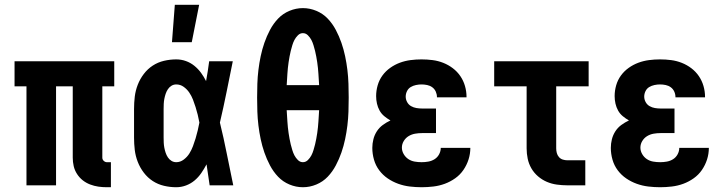

<svg xmlns="http://www.w3.org/2000/svg" viewBox="-20 -777 3040 805"><path d="M428 8Q410 8 392.5 5.5Q375 3 358 -3.5Q341 -10 327 -21Q313 -32 303 -47.5Q293 -63 289 -80.5Q285 -98 285 -116V-415H215V0H91V-415H41V-520H459V-415H409V-116Q409 -108 415 -102.5Q421 -97 428 -97H445V8Z M719 8Q693 8 667.5 2Q642 -4 620.5 -18Q599 -32 583 -53Q567 -74 557.5 -98.5Q548 -123 545 -148.5Q542 -174 542 -200V-320Q542 -346 545 -371.5Q548 -397 557.5 -421.5Q567 -446 583 -467Q599 -488 620.5 -502Q642 -516 667.5 -522Q693 -528 719 -528Q740 -528 759.5 -521Q779 -514 795 -501Q811 -488 823 -471.5Q835 -455 844 -437Q848 -457 851 -478Q854 -499 857 -520H956Q943 -456 930 -391.5Q917 -327 902 -263Q918 -198 931 -132Q944 -66 958 0H859Q856 -22 852.5 -44Q849 -66 846 -88Q836 -69 824 -51.5Q812 -34 796 -20.5Q780 -7 760 0.5Q740 8 719 8ZM719 -97Q736 -97 750.5 -108Q765 -119 774 -133.5Q783 -148 789 -164Q795 -180 800 -196.5Q805 -213 809 -230Q813 -247 816 -263Q813 -280 809 -296Q805 -312 800 -328Q795 -344 789 -359.5Q783 -375 773.5 -389Q764 -403 750 -413Q736 -423 719 -423Q708 -423 699 -417.5Q690 -412 684 -403Q678 -394 674.5 -383.5Q671 -373 669 -362.5Q667 -352 666.5 -341.5Q666 -331 666 -320V-200Q666 -189 666.5 -178.5Q667 -168 669 -157.5Q671 -147 674.5 -136.5Q678 -126 684 -117Q690 -108 699 -102.5Q708 -97 719 -97ZM701 -600 713 -757H815L784 -600Z M1250 8Q1221 8 1193.5 -3.5Q1166 -15 1146 -36Q1126 -57 1112 -83.5Q1098 -110 1088.5 -137.5Q1079 -165 1073 -193.5Q1067 -222 1063.5 -251Q1060 -280 1059 -309Q1058 -338 1058 -368Q1058 -397 1059 -426Q1060 -455 1063.5 -484Q1067 -513 1073 -541.5Q1079 -570 1088.5 -597.5Q1098 -625 1112 -651.5Q1126 -678 1146 -699Q1166 -720 1193.5 -731.5Q1221 -743 1250 -743Q1279 -743 1306.5 -731.5Q1334 -720 1354 -699Q1374 -678 1388 -651.5Q1402 -625 1411.5 -597.5Q1421 -570 1427 -541.5Q1433 -513 1436.5 -484Q1440 -455 1441 -426Q1442 -397 1442 -368Q1442 -338 1441 -309Q1440 -280 1436.5 -251Q1433 -222 1427 -193.5Q1421 -165 1411.5 -137.5Q1402 -110 1388 -83.5Q1374 -57 1354 -36Q1334 -15 1306.5 -3.5Q1279 8 1250 8ZM1182 -420H1318Q1317 -432 1316.5 -444Q1316 -456 1315 -468Q1314 -480 1313 -492Q1312 -504 1310 -516Q1308 -528 1306 -540Q1304 -552 1301 -563.5Q1298 -575 1294.5 -587Q1291 -599 1285.5 -609.5Q1280 -620 1271 -629Q1262 -638 1250 -638Q1238 -638 1229 -629Q1220 -620 1214.5 -609.5Q1209 -599 1205.5 -587Q1202 -575 1199 -563.5Q1196 -552 1194 -540Q1192 -528 1190 -516Q1188 -504 1187 -492Q1186 -480 1185 -468Q1184 -456 1183.5 -444Q1183 -432 1182 -420ZM1250 -97Q1262 -97 1271 -106Q1280 -115 1285.5 -125.5Q1291 -136 1294.5 -148Q1298 -160 1301 -171.5Q1304 -183 1306 -195Q1308 -207 1310 -219Q1312 -231 1313 -243Q1314 -255 1315 -267Q1316 -279 1316.5 -291Q1317 -303 1318 -315H1182Q1183 -303 1183.5 -291Q1184 -279 1185 -267Q1186 -255 1187 -243Q1188 -231 1190 -219Q1192 -207 1194 -195Q1196 -183 1199 -171.5Q1202 -160 1205.5 -148Q1209 -136 1214.5 -125.5Q1220 -115 1229 -106Q1238 -97 1250 -97Z M1748 8Q1723 8 1698 5Q1673 2 1649.5 -6.5Q1626 -15 1605.5 -29Q1585 -43 1570 -63Q1555 -83 1548 -107.5Q1541 -132 1541 -157Q1541 -175 1545.5 -193Q1550 -211 1560 -226.5Q1570 -242 1585 -253Q1600 -264 1617 -272Q1603 -280 1591 -290Q1579 -300 1571.5 -313.5Q1564 -327 1560.5 -342.5Q1557 -358 1557 -374Q1557 -397 1563.5 -419.5Q1570 -442 1583.5 -460.5Q1597 -479 1616 -492.5Q1635 -506 1656.5 -514Q1678 -522 1701 -525Q1724 -528 1747 -528Q1771 -528 1794 -525Q1817 -522 1838.5 -513.5Q1860 -505 1878.5 -491Q1897 -477 1910 -458Q1923 -439 1929.5 -416.5Q1936 -394 1936 -371V-369H1812V-370Q1812 -382 1807 -393Q1802 -404 1792.5 -411Q1783 -418 1771 -420.5Q1759 -423 1747 -423Q1736 -423 1724 -420.5Q1712 -418 1702 -412Q1692 -406 1686.5 -395Q1681 -384 1681 -372Q1681 -360 1687 -349Q1693 -338 1703.5 -332Q1714 -326 1726 -324Q1738 -322 1750 -322H1808V-219H1750Q1735 -219 1720.5 -216.5Q1706 -214 1693.5 -206.5Q1681 -199 1673 -186Q1665 -173 1665 -158Q1665 -144 1672.5 -131Q1680 -118 1692 -110Q1704 -102 1718.5 -99.5Q1733 -97 1748 -97Q1762 -97 1776 -99.5Q1790 -102 1802 -109.5Q1814 -117 1821 -130Q1828 -143 1828 -157H1952Q1952 -132 1944.5 -108.5Q1937 -85 1923 -64.5Q1909 -44 1888.5 -29.5Q1868 -15 1845 -6.5Q1822 2 1797 5Q1772 8 1748 8Z M2358 0Q2337 0 2315 -3Q2293 -6 2273 -14.5Q2253 -23 2236 -37.5Q2219 -52 2208 -71Q2197 -90 2192.5 -111.5Q2188 -133 2188 -155V-415H2052V-520H2448V-415H2312V-155Q2312 -145 2314.5 -135.5Q2317 -126 2323.5 -118.5Q2330 -111 2339.5 -108Q2349 -105 2358 -105H2434V0Z M2748 8Q2723 8 2698 5Q2673 2 2649.5 -6.5Q2626 -15 2605.5 -29Q2585 -43 2570 -63Q2555 -83 2548 -107.5Q2541 -132 2541 -157Q2541 -175 2545.5 -193Q2550 -211 2560 -226.5Q2570 -242 2585 -253Q2600 -264 2617 -272Q2603 -280 2591 -290Q2579 -300 2571.5 -313.5Q2564 -327 2560.5 -342.5Q2557 -358 2557 -374Q2557 -397 2563.5 -419.5Q2570 -442 2583.5 -460.5Q2597 -479 2616 -492.5Q2635 -506 2656.5 -514Q2678 -522 2701 -525Q2724 -528 2747 -528Q2771 -528 2794 -525Q2817 -522 2838.5 -513.5Q2860 -505 2878.5 -491Q2897 -477 2910 -458Q2923 -439 2929.5 -416.5Q2936 -394 2936 -371V-369H2812V-370Q2812 -382 2807 -393Q2802 -404 2792.5 -411Q2783 -418 2771 -420.5Q2759 -423 2747 -423Q2736 -423 2724 -420.5Q2712 -418 2702 -412Q2692 -406 2686.5 -395Q2681 -384 2681 -372Q2681 -360 2687 -349Q2693 -338 2703.5 -332Q2714 -326 2726 -324Q2738 -322 2750 -322H2808V-219H2750Q2735 -219 2720.5 -216.5Q2706 -214 2693.5 -206.5Q2681 -199 2673 -186Q2665 -173 2665 -158Q2665 -144 2672.5 -131Q2680 -118 2692 -110Q2704 -102 2718.5 -99.5Q2733 -97 2748 -97Q2762 -97 2776 -99.5Q2790 -102 2802 -109.5Q2814 -117 2821 -130Q2828 -143 2828 -157H2952Q2952 -132 2944.5 -108.5Q2937 -85 2923 -64.5Q2909 -44 2888.5 -29.5Q2868 -15 2845 -6.5Q2822 2 2797 5Q2772 8 2748 8Z"/></svg>

Font: Iosevka Curly Extrabold
Style: Regular
Weight: 800
Monospace: yes
Designer: Belleve Invis
Foundry: Belleve Invis
Version: Version 22.1.2; ttfautohint (v1.8.4)